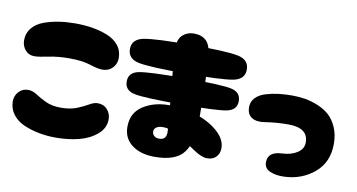

<svg xmlns="http://www.w3.org/2000/svg" viewBox="-73 -917 2044 1100"><g transform="rotate(10 949.5 -367.5)"><path d="M297 -10Q370 -10 431.5 -25.5Q493 -41 536 -77.5Q579 -114 579 -166Q579 -198 558 -222Q537 -246 502 -246Q480 -246 454 -230.5Q428 -215 389.5 -199.5Q351 -184 297 -184Q245 -184 209 -201Q173 -218 147.5 -235Q122 -252 96 -252Q63 -252 41.5 -228.5Q20 -205 20 -173Q20 -130 45 -97Q70 -64 111.5 -46Q153 -28 200 -19Q247 -10 297 -10ZM493 -440Q530 -440 552.5 -464Q575 -488 575 -521Q575 -564 550 -595Q525 -626 483 -642.5Q441 -659 395 -666.5Q349 -674 297 -674Q247 -674 203 -667.5Q159 -661 116.5 -646Q74 -631 48.5 -600.5Q23 -570 23 -528Q23 -496 43 -472Q63 -448 96 -448Q122 -448 176 -459.5Q230 -471 297 -471Q373 -471 420 -455.5Q467 -440 493 -440Z M875 0Q998 0 1044 -61.5Q1090 -123 1090 -244Q1090 -508 1078 -628Q1072 -687 1046 -711Q1020 -735 975 -735Q937 -735 910 -710.5Q883 -686 883 -631Q883 -590 903.5 -387Q924 -184 924 -150Q924 -107 882 -107Q864 -107 853 -117Q842 -127 842 -142Q842 -157 855.5 -166.5Q869 -176 894 -176Q937 -176 990 -143Q1043 -110 1091.5 -77Q1140 -44 1172 -44Q1206 -44 1225 -64Q1244 -84 1244 -115Q1244 -167 1192.5 -212Q1141 -257 1063.5 -281.5Q986 -306 906 -306Q818 -306 755 -265Q692 -224 692 -143Q692 -76 742.5 -38Q793 0 875 0ZM702.5 -333.5Q762 -322 969 -322Q1176 -322 1235.5 -333.5Q1295 -345 1295 -398Q1295 -451 1235.5 -462.5Q1176 -474 969 -474Q762 -474 702.5 -462.5Q643 -451 643 -398Q643 -345 702.5 -333.5ZM696.5 -513.5Q764 -501 969 -501Q1174 -501 1241.5 -513.5Q1309 -526 1309 -584Q1309 -642 1241.5 -655Q1174 -668 969 -668Q764 -668 696.5 -655Q629 -642 629 -584Q629 -526 696.5 -513.5Z M1627 -17Q1728 -21 1801 -82.5Q1874 -144 1874 -251Q1874 -305 1855.5 -347Q1837 -389 1809 -414Q1781 -439 1742 -455Q1703 -471 1666.5 -477Q1630 -483 1591 -483Q1549 -483 1512 -478.5Q1475 -474 1438.5 -463Q1402 -452 1380.5 -429.5Q1359 -407 1359 -375Q1359 -333 1387 -315.5Q1415 -298 1459 -305Q1529 -316 1599 -316Q1714 -316 1714 -231Q1714 -193 1678.5 -170.5Q1643 -148 1593 -146Q1509 -143 1509 -81Q1509 -45 1543.5 -30Q1578 -15 1627 -17Z"/></g></svg>

Font: Cherry Bomb
Style: Regular
Weight: 400
Designer: satsuyako
Foundry: satsuyako
Version: Version 4.0